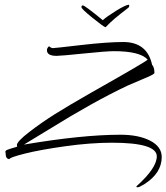

<svg xmlns="http://www.w3.org/2000/svg" viewBox="-20 -625 709 818"><path d="M669 44Q669 112 596 159Q573 173 567 173Q561 173 561 170Q562 169 562 168Q648 91 648 41Q648 -17 457 -17Q366 -17 258.5 -2Q151 13 85.5 29.5Q20 46 20 53H21Q4 53 4 29L3 21Q3 17 9 14Q15 11 53 0L52 -7Q52 -22 104.5 -62.5Q157 -103 213.5 -138.5Q270 -174 368 -230Q607 -365 609 -371Q577 -407 465 -407Q434 -407 336.5 -397Q239 -387 221 -387Q180 -387 180 -411Q180 -421 189 -428Q198 -420 205.5 -420Q213 -420 325 -433Q437 -446 505 -446Q607 -446 628 -349Q638 -338 638 -314Q638 -308 586 -287L523 -260Q379 -192 189 -74L82 -9Q330 -51 493 -51Q571 -51 620 -25.5Q669 0 669 44ZM333 -602Q341 -602 418 -539Q434 -554 474.5 -579Q515 -604 529 -605L531 -600L528 -593Q457 -539 433 -512L429 -509Q420 -512 373.5 -549.5Q327 -587 327 -594.5Q327 -602 333 -602Z"/></svg>

Font: Qwigley
Style: Regular
Weight: 400
Designer: Robert E. Leuschke
Foundry: Robert E. Leuschke
Version: Version 1.003